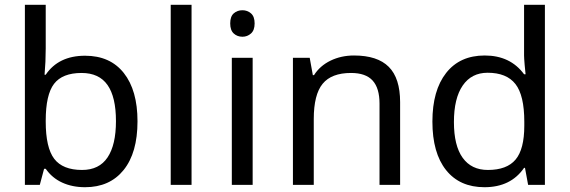

<svg xmlns="http://www.w3.org/2000/svg" viewBox="-20 -780 2404 810"><path d="M338.9 -544.9Q444.8 -544.9 502.4 -471.9Q560.1 -398.9 560.1 -268.1Q560.1 -135.3 501.5 -62.7Q442.9 9.8 338.9 9.8Q284.7 9.8 242.2 -9.8Q199.7 -29.3 172.9 -67.9H166Q150.9 -9.3 147.9 0H85V-759.8H172.9V-575.2Q172.9 -520 168 -464.8H172.9Q227.1 -544.9 338.9 -544.9ZM324.2 -472.2Q243.2 -472.2 208 -426.3Q172.9 -380.4 172.9 -271V-267.1Q172.9 -157.2 208.7 -110.1Q244.6 -63 326.2 -63Q398.4 -63 433.8 -116Q469.2 -168.9 469.2 -269Q469.2 -370.6 433.6 -421.4Q397.9 -472.2 324.2 -472.2Z M788.1 0H700.2V-759.8H788.1Z M1045.9 0H958V-536.1H1045.9ZM951.2 -681.2Q951.2 -710.4 966.1 -723.6Q981 -736.8 1002.9 -736.8Q1023.4 -736.8 1038.8 -723.6Q1054.2 -710.4 1054.2 -681.2Q1054.2 -652.3 1038.8 -638.7Q1023.4 -625 1002.9 -625Q981 -625 966.1 -638.7Q951.2 -652.3 951.2 -681.2Z M1581.1 0V-342.8Q1581.1 -408.2 1552 -440.2Q1522.9 -472.2 1460.9 -472.2Q1378.4 -472.2 1341.1 -426.5Q1303.7 -380.9 1303.7 -277.8V0H1215.8V-536.1H1286.6L1299.8 -462.9H1304.7Q1329.6 -502.4 1374.5 -524.2Q1419.4 -545.9 1473.6 -545.9Q1572.3 -545.9 1620.1 -498Q1668 -450.2 1668 -349.1V0Z M2023.9 9.8Q1919.4 9.8 1861.8 -62.5Q1804.2 -134.8 1804.2 -267.1Q1804.2 -398.4 1862.1 -472.2Q1919.9 -545.9 2024.9 -545.9Q2132.8 -545.9 2190.9 -466.8H2197.3Q2195.8 -476.6 2193.4 -506.1Q2190.9 -535.6 2190.9 -545.9V-759.8H2278.8V0H2208L2194.8 -71.8H2190.9Q2134.8 9.8 2023.9 9.8ZM2038.1 -63Q2118.2 -63 2155 -106.7Q2191.9 -150.4 2191.9 -250V-266.1Q2191.9 -377.9 2154.5 -425.5Q2117.2 -473.1 2037.1 -473.1Q1969.2 -473.1 1932.1 -419.2Q1895 -365.2 1895 -265.1Q1895 -165.5 1931.9 -114.3Q1968.8 -63 2038.1 -63Z"/></svg>

Font: Noto Sans Historic
Style: Regular
Weight: 400
Designer: Monotype Design Team
Foundry: Monotype Imaging Inc.
Version: Version 0.71 uh